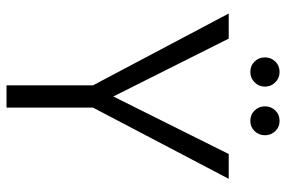

<svg xmlns="http://www.w3.org/2000/svg" viewBox="-168 -732 899 604"><g transform="rotate(90 282.0 -429.5)"><path d="M22 -699H101L283 -336L464 -699H542L318 -272V0H248V-272ZM206 -767Q186 -767 173 -780.5Q160 -794 160 -813Q160 -832 173 -845.5Q186 -859 206 -859Q225 -859 238.5 -845.5Q252 -832 252 -813Q252 -794 238.5 -780.5Q225 -767 206 -767ZM360 -767Q340 -767 327 -780.5Q314 -794 314 -813Q314 -832 327 -845.5Q340 -859 360 -859Q379 -859 392 -845.5Q405 -832 405 -813Q405 -794 392 -780.5Q379 -767 360 -767Z"/></g></svg>

Font: SVN-Poppins Light
Style: Regular
Weight: 300
Designer: Ninad Kale (Devanagari), Jonny Pinhorn (Latin)
Foundry: Indian Type Foundry
Version: Version 3.002 2017; ttfautohint (v1.8.3)